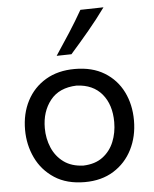

<svg xmlns="http://www.w3.org/2000/svg" viewBox="-57 -874 747 932"><g transform="rotate(-5 316.5 -407.5)"><path d="M318.8 11.7Q231 11.7 171.4 -27.1Q111.8 -65.9 81.5 -129.4Q51.3 -192.9 51.3 -266.1Q51.3 -345.2 83.5 -407Q115.7 -468.8 175.3 -504.2Q234.9 -539.6 317.4 -539.6Q402.3 -539.6 461.4 -503.4Q520.5 -467.3 551.3 -405.3Q582 -343.3 582 -266.1Q582 -188 550.3 -125Q518.6 -62 459.5 -25.1Q400.4 11.7 318.8 11.7ZM318.8 -68.8Q376 -70.8 412.8 -98.4Q449.7 -126 467.8 -170.2Q485.8 -214.4 485.8 -266.1Q485.8 -351.1 442.4 -403.1Q398.9 -455.1 318.8 -458.5Q233.9 -455.6 190.7 -401.1Q147.5 -346.7 147.5 -266.1Q147.5 -215.3 166.3 -170.9Q185.1 -126.5 223.1 -98.6Q261.2 -70.8 318.8 -68.8ZM235.4 -610.8Q271.5 -664.6 305.4 -717.3Q339.4 -770 369.6 -823.2L482.4 -825.7Q442.9 -771 398.4 -717.8Q354 -664.6 307.6 -612.3Z"/></g></svg>

Font: Pinar-DS2-FD Medium
Style: Regular
Weight: 500
Designer: Amin Abedi
Version: Version 3.000